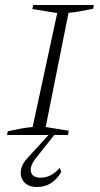

<svg xmlns="http://www.w3.org/2000/svg" viewBox="-20 -538 397 765"><path d="M8 0 11 -15Q38 -21 62.5 -25.5Q87 -30 110 -32L208 -486L109 -502L112 -518H354L351 -503Q320 -497 299 -493Q278 -489 253 -487L162 -32L254 -17L251 0ZM128 207Q94 207 77 188.5Q60 170 63 143Q66 116 91 90L187 -15H208L123 92Q98 124 103.5 147Q109 170 142 170Q184 170 218 131L224 147Q190 207 128 207Z"/></svg>

Font: Piazzolla SC ExtraLight
Style: Italic
Weight: 200
Italic angle: -11.3°
Designer: Juan Pablo del Peral
Foundry: Huerta Tipografica
Version: Version 1.330